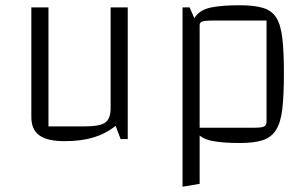

<svg xmlns="http://www.w3.org/2000/svg" viewBox="-20 -528 1169 729"><path d="M465 -500V0H438L419 -50Q381 -20 334.5 -6Q288 8 225 8Q160 8 129.5 -14Q99 -36 99 -83V-500H164V-48H299Q359 -48 379.5 -62.5Q400 -77 400 -117V-500Z M891 15Q823 15 783 6.5Q743 -2 723 -28.5Q703 -55 697 -108Q691 -161 691 -250Q691 -337 697 -389Q703 -441 723 -466.5Q743 -492 783 -500Q823 -508 891 -508Q945 -508 978.5 -498Q1012 -488 1029 -461Q1046 -434 1052 -383Q1058 -332 1058 -250Q1058 -167 1052 -115Q1046 -63 1028 -34.5Q1010 -6 977 4.5Q944 15 891 15ZM738 -43H943Q972 -43 982 -47.5Q992 -52 992 -67V-450H786Q759 -450 748.5 -446.5Q738 -443 738 -433ZM673 181V-500H700L738 -412V170Z"/></svg>

Font: Changa ExtraLight ExtraLight
Style: Regular
Weight: 250
Version: Version 3.002; ttfautohint (v1.8.2)